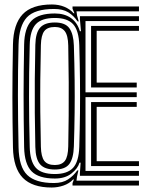

<svg xmlns="http://www.w3.org/2000/svg" viewBox="-20 -829 663 858"><path d="M210.9 9Q124.1 9 81.9 -34.4Q39.7 -77.8 37.9 -170.5Q36.8 -230.7 36.1 -285Q35.4 -339.4 35.4 -393.3Q35.4 -447.3 36 -505.2Q36.6 -563 37.9 -630.2Q39.7 -720.7 81 -764.9Q122.3 -809 211.9 -809Q241.8 -809 267 -798.9Q292.2 -788.8 309.1 -769.6H312.7L304.1 -789.9V-800H601V-778.3H321.8L324.2 -760.2L331.9 -733.3H326.8Q309.2 -759.2 284.8 -774.1Q260.4 -788.9 221.8 -788.9Q134.9 -788.9 99.9 -751.2Q65 -713.4 62.9 -629.3Q61.4 -569.3 60.7 -513.8Q60 -458.2 60.1 -403.4Q60.2 -348.5 60.9 -291.3Q61.5 -234.2 62.9 -171.3Q64.7 -82.8 101.7 -47Q138.7 -11.1 221 -11.1Q259.8 -11.1 284.4 -27.5Q309 -43.9 325.2 -67.5H330.3L324.2 -40L321.8 -21.7H601V0H304.1V-10.6L310.3 -27.1H306.7Q289.8 -8.9 263.9 0.1Q238 9 210.9 9ZM225.1 -31.2Q152.7 -31.2 121 -63.6Q89.4 -96 87.8 -171.3Q86.5 -235.5 86 -293.3Q85.4 -351.1 85.4 -405.9Q85.4 -460.7 86.1 -515.8Q86.7 -570.8 87.8 -629.3Q89.2 -704.4 121 -736.6Q152.7 -768.8 225.1 -768.8Q268.1 -768.8 296.8 -748.6Q325.4 -728.5 336.9 -689.7H341.9L337.1 -743.5V-756.5H601V-734.8H362.1V-416.5H591V-394.8H362.1V-65.2H601V-43.5H337.1V-56.3L340.3 -102H335.3Q327.8 -76.3 299.4 -53.8Q271 -31.2 225.1 -31.2ZM225.1 -51.3Q281.2 -51.3 306.7 -79.1Q332.2 -106.8 334.3 -172.9Q336.6 -251 337.4 -324Q338.2 -397 337.4 -471.3Q336.7 -545.7 334.3 -626.9Q332.2 -693.1 306.7 -720.9Q281.3 -748.7 225.1 -748.7Q165.4 -748.7 139.9 -720.6Q114.3 -692.6 112.8 -628.5Q111.1 -561.4 110.3 -504.5Q109.6 -447.5 109.7 -394.7Q109.8 -341.9 110.5 -287.7Q111.3 -233.6 112.8 -172.1Q114.3 -108.8 139.3 -80.1Q164.3 -51.3 225.1 -51.3ZM225.1 -71.5Q179.6 -71.5 159.4 -94.6Q139.1 -117.8 137.9 -172.1Q136.2 -251.2 135.5 -325.3Q134.9 -399.4 135.5 -473.9Q136.2 -548.3 137.9 -628.5Q139.1 -682.5 159.4 -705.5Q179.6 -728.5 225.1 -728.5Q271.7 -728.5 290 -702.8Q308.4 -677.1 310.1 -625.4Q312.7 -544 313.5 -471.4Q314.3 -398.8 313.5 -326.7Q312.7 -254.7 310.1 -175Q308.4 -121.6 290 -96.5Q271.6 -71.5 225.1 -71.5ZM225.1 -91.6Q255.6 -91.6 269.9 -110.1Q284.1 -128.7 285 -175.3Q286.2 -241.1 286.9 -311.8Q287.5 -382.5 287.1 -460.3Q286.7 -538.2 285 -625.3Q284.1 -670.9 269.4 -689.7Q254.7 -708.4 225.1 -708.4Q192 -708.4 177.9 -689.9Q163.8 -671.5 162.7 -627.7Q160.7 -546.6 160.1 -473.6Q159.4 -400.7 160.1 -327.6Q160.7 -254.4 162.7 -172.9Q163.8 -128.8 177.9 -110.2Q192.1 -91.6 225.1 -91.6ZM387 -86.9V-373H591V-351.3H412V-108.7H601V-86.9ZM387 -438.2V-713.1H601V-691.3H412V-460H591V-438.2Z"/></svg>

Font: Big Shoulders Inline Display SC Thin
Style: Regular
Weight: 100
Designer: Patric King
Foundry: XO Type Co
Version: Version 2.002